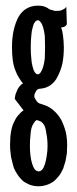

<svg xmlns="http://www.w3.org/2000/svg" viewBox="-20 -479 271 680"><path d="M148.4 38.1Q148.4 56.6 145.5 72.3Q143.6 87.9 139.6 100.6Q135.7 114.3 129.9 121.1Q124 127.9 117.2 127.9Q117.2 127.9 117.2 127.9Q117.2 127.9 117.2 127.9Q109.4 127.9 103.5 121.1Q97.7 114.3 93.8 100.6Q89.8 87.9 87.9 72.3Q85.9 56.6 85.9 38.1Q85.9 38.1 85.9 38.1Q85.9 38.1 85.9 38.1Q85.9 16.6 87.9 0Q88.9 -16.6 91.8 -26.4Q94.7 -36.1 99.6 -43Q103.5 -49.8 109.4 -53.7Q109.4 -53.7 114.3 -52.7Q119.1 -50.8 119.1 -50.8Q119.1 -50.8 119.1 -50.8Q119.1 -50.8 119.1 -50.8Q127 -48.8 132.8 -41Q138.7 -34.2 141.6 -21.5Q144.5 -7.8 146.5 6.8Q148.4 21.5 148.4 38.1Q148.4 38.1 148.4 38.1Q148.4 38.1 148.4 38.1ZM139.6 -310.5Q139.6 -289.1 138.7 -272.5Q136.7 -254.9 132.8 -242.2Q128.9 -229.5 124 -222.7Q119.1 -215.8 114.3 -215.8Q114.3 -215.8 114.3 -215.8Q114.3 -215.8 114.3 -215.8Q108.4 -215.8 103.5 -222.7Q98.6 -229.5 95.7 -242.2Q91.8 -254.9 90.8 -272.5Q88.9 -289.1 88.9 -310.5Q88.9 -310.5 88.9 -310.5Q88.9 -310.5 88.9 -310.5Q88.9 -334 90.8 -351.6Q91.8 -369.1 95.7 -381.8Q98.6 -394.5 103.5 -400.4Q108.4 -407.2 114.3 -407.2Q114.3 -407.2 114.3 -407.2Q114.3 -407.2 114.3 -407.2Q119.1 -407.2 124 -400.4Q128.9 -394.5 132.8 -381.8Q136.7 -369.1 138.7 -351.6Q139.6 -334 139.6 -310.5Q139.6 -310.5 139.6 -310.5Q139.6 -310.5 139.6 -310.5ZM217.8 35.2Q217.8 9.8 212.9 -11.7Q207 -34.2 197.3 -53.7Q186.5 -73.2 170.9 -86.9Q156.2 -100.6 135.7 -107.4Q135.7 -107.4 129.9 -109.4Q124 -111.3 124 -111.3Q124 -111.3 124 -111.3Q124 -111.3 124 -111.3Q119.1 -112.3 115.2 -115.2Q111.3 -118.2 108.4 -123Q105.5 -127 103.5 -130.9Q101.6 -134.8 101.6 -138.7Q101.6 -138.7 101.6 -138.7Q101.6 -138.7 101.6 -138.7Q101.6 -143.6 103.5 -148.4Q105.5 -152.3 108.4 -157.2Q110.4 -161.1 114.3 -163.1Q119.1 -165 124 -165Q124 -165 124 -165Q124 -165 124 -165Q144.5 -167 159.2 -177.7Q174.8 -188.5 184.6 -209Q195.3 -229.5 201.2 -254.9Q206.1 -280.3 206.1 -311.5Q206.1 -311.5 206.1 -311.5Q206.1 -311.5 206.1 -311.5Q206.1 -323.2 205.1 -334Q204.1 -344.7 203.1 -353.5Q201.2 -363.3 200.2 -370.1Q198.2 -377 196.3 -381.8Q196.3 -381.8 196.3 -381.8Q196.3 -381.8 196.3 -381.8Q203.1 -381.8 209 -384.8Q213.9 -387.7 216.8 -392.6Q216.8 -392.6 215.8 -423.8Q214.8 -455.1 214.8 -455.1Q214.8 -455.1 214.8 -455.1Q214.8 -455.1 214.8 -455.1Q212.9 -452.1 210 -449.2Q207 -447.3 203.1 -445.3Q198.2 -442.4 193.4 -441.4Q188.5 -440.4 182.6 -440.4Q182.6 -440.4 182.6 -440.4Q182.6 -440.4 182.6 -440.4Q177.7 -440.4 172.9 -440.4Q168.9 -441.4 165 -443.4Q161.1 -443.4 157.2 -445.3Q152.3 -447.3 149.4 -450.2Q149.4 -450.2 149.4 -450.2Q149.4 -450.2 149.4 -450.2Q142.6 -454.1 133.8 -457Q124 -459 114.3 -459Q114.3 -459 114.3 -459Q114.3 -459 114.3 -459Q90.8 -459 73.2 -448.2Q56.6 -438.5 44.9 -418Q34.2 -397.5 28.3 -371.1Q22.5 -344.7 22.5 -311.5Q22.5 -311.5 22.5 -311.5Q22.5 -311.5 22.5 -311.5Q22.5 -285.2 25.4 -264.6Q28.3 -244.1 34.2 -230.5Q39.1 -215.8 46.9 -204.1Q53.7 -192.4 61.5 -183.6Q61.5 -183.6 61.5 -183.6Q61.5 -183.6 61.5 -183.6Q55.7 -180.7 50.8 -174.8Q45.9 -169.9 42 -162.1Q38.1 -153.3 35.2 -145.5Q33.2 -137.7 32.2 -128.9Q32.2 -128.9 47.9 -108.4Q63.5 -87.9 63.5 -87.9Q63.5 -87.9 63.5 -87.9Q63.5 -87.9 63.5 -87.9Q54.7 -83 46.9 -73.2Q38.1 -64.5 31.2 -49.8Q23.4 -36.1 19.5 -14.6Q15.6 5.9 15.6 34.2Q15.6 34.2 15.6 34.2Q15.6 34.2 15.6 34.2Q15.6 49.8 17.6 64.5Q18.6 78.1 22.5 90.8Q25.4 104.5 29.3 116.2Q34.2 127.9 41 137.7Q46.9 147.5 54.7 155.3Q62.5 164.1 72.3 168.9Q82 174.8 92.8 177.7Q103.5 180.7 116.2 180.7Q116.2 180.7 116.2 180.7Q116.2 180.7 116.2 180.7Q128.9 180.7 139.6 177.7Q151.4 174.8 161.1 168.9Q170.9 164.1 178.7 155.3Q186.5 147.5 193.4 137.7Q199.2 127.9 204.1 117.2Q208 105.5 211.9 91.8Q214.8 78.1 216.8 64.5Q217.8 49.8 217.8 35.2Q217.8 35.2 217.8 35.2Q217.8 35.2 217.8 35.2Z"/></svg>

Font: AgendaMediumCondGoodkids
Style: AgendaMediumCondGoodkids
Weight: 500
Designer: ""
Version: ""